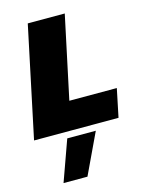

<svg xmlns="http://www.w3.org/2000/svg" viewBox="-150 -724 816 1078"><g transform="rotate(-15 258.0 -185.0)"><path d="M-16 0 120 -644H335L233 -164H509L475 0ZM82 274 167 37H333L221 274Z"/></g></svg>

Font: Kanit ExtraBold
Style: Italic
Weight: 800
Italic angle: -12°
Designer: Katatrad Team
Foundry: CadsonDemak
Version: Version 2.000; ttfautohint (v1.8.3)